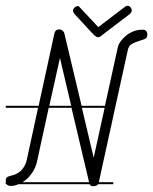

<svg xmlns="http://www.w3.org/2000/svg" viewBox="-20 -653 531 666"><path d="M204 -534 263 -286H344L388 -486Q390 -498 398 -509Q406 -520 417.5 -529.5Q429 -539 443.5 -544.5Q458 -550 474 -550Q491 -550 491 -533Q491 -521 482 -517.5Q473 -514 461 -510.5Q449 -507 437.5 -500.5Q426 -494 423 -478L323 -22V-21H373V-14H320Q319 -12 316 -10Q311 -7 303 -7Q294 -7 291 -14H44Q30 -8 18 -8Q7 -8 3 -14H0V-21V-25Q0 -35 4 -38Q8 -41 14.5 -42.5Q21 -44 30 -47Q39 -50 51 -59Q69 -77 73 -99L112 -279H0V-286H114L168 -534L170 -541Q174 -551 185 -551Q192 -551 197 -547Q200 -544 202 -541ZM297 -541 238 -605Q233 -612 233 -616Q233 -621 238.5 -626.5Q244 -632 250 -632Q254 -632 259 -625L321 -559L413 -629Q418 -633 422 -633Q428 -633 432.5 -628Q437 -623 437 -616Q437 -611 431 -605L347 -541L338 -534L329 -527Q324 -524 320 -524Q315 -524 308 -530L304 -534ZM228 -279H149L108 -91Q104 -74 95 -59Q86 -44 73 -32Q66 -26 58 -21H289ZM305 -106 343 -279H264ZM151 -286H227L188 -452Z"/></svg>

Font: Gruenewald VA 3. Klasse
Style: Regular
Weight: 400
Designer: Peter Wiegel
Foundry: Peter Wiegel, nach dem Schriftentwurf von Dr. H. Gr¸newald
Version: Version 0.007